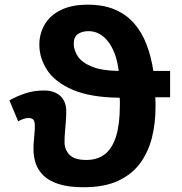

<svg xmlns="http://www.w3.org/2000/svg" viewBox="-20 -785 772 815"><path d="M353 -765.1Q419.4 -765.1 467.8 -744.4Q516.1 -723.6 549.1 -686Q582 -648.4 601.8 -596.9Q621.6 -545.4 630.9 -483.9H702.1V-372.1H639.2Q640.1 -365.2 640.1 -350.8Q640.1 -336.4 640.1 -329.1Q640.1 -261.2 624.8 -200.2Q609.4 -139.2 574.5 -91.8Q539.6 -44.4 481 -17.3Q422.4 9.8 335.9 9.8Q271 9.8 229.2 -3.7Q187.5 -17.1 164.1 -40.3Q140.6 -63.5 131.3 -92.3Q122.1 -121.1 122.1 -151.9Q122.1 -168.9 123.5 -186.3Q125 -203.6 126.5 -220Q127.9 -236.3 127.9 -250Q127.9 -270 121.3 -277.1Q114.7 -284.2 101.1 -284.2Q89.8 -284.2 77.1 -279.3Q64.5 -274.4 57.1 -270L20 -358.9Q48.8 -375.5 85.7 -388.2Q122.6 -400.9 167 -400.9Q210.4 -400.9 235.8 -377.9Q261.2 -355 261.2 -312Q261.2 -291.5 259.5 -270Q257.8 -248.5 255.9 -226.3Q253.9 -204.1 253.9 -181.2Q253.9 -150.4 274.9 -128.2Q295.9 -106 346.2 -106Q393.6 -106 425.3 -130.6Q457 -155.3 472.9 -207Q488.8 -258.8 488.8 -338.9Q488.8 -342.8 488.8 -353.8Q488.8 -364.7 487.8 -370.1Q362.8 -371.6 288.1 -404.1Q213.4 -436.5 180.2 -487.5Q147 -538.6 147 -595.2Q147 -641.6 169.2 -680.2Q191.4 -718.8 237.1 -741.9Q282.7 -765.1 353 -765.1ZM356 -652.8Q327.6 -652.8 310.3 -640.1Q293 -627.4 293 -600.1Q293 -571.3 311 -544.9Q329.1 -518.6 371.1 -501.7Q413.1 -484.9 483.9 -483.9Q479 -524.4 467.3 -555.9Q455.6 -587.4 438.7 -608.9Q421.9 -630.4 400.9 -641.6Q379.9 -652.8 356 -652.8Z"/></svg>

Font: Wonky
Style: Regular
Weight: 400
Designer: Monotype Design Team
Foundry: Monotype Imaging Inc.
Version: Version 3.000